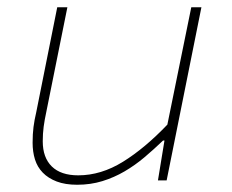

<svg xmlns="http://www.w3.org/2000/svg" viewBox="-20 -498 640 530"><path d="M193 12Q160 12 136.5 3Q113 -6 98 -21.5Q83 -37 76.5 -58Q70 -79 70 -104Q70 -128 72.5 -147.5Q75 -167 80 -188L138 -478H166L108 -190Q103 -167 100.5 -148Q98 -129 98 -108Q98 -63 123 -38.5Q148 -14 196 -14Q259 -14 319.5 -51.5Q380 -89 442 -154L508 -478H536L440 0H416L434 -110H430Q405 -86 379 -64Q353 -42 324 -25Q295 -8 262.5 2Q230 12 193 12Z"/></svg>

Font: Source Code Pro ExtraLight
Style: Italic
Weight: 200
Italic angle: -11°
Monospace: yes
Designer: Paul D. Hunt, Teo Tuominen
Foundry: Adobe Systems Incorporated
Version: Version 1.050;PS 1.000;hotconv 16.6.51;makeotf.lib2.5.65220